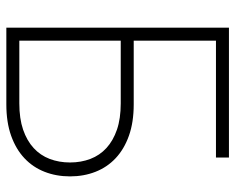

<svg xmlns="http://www.w3.org/2000/svg" viewBox="-90 -670 760 621"><g transform="rotate(90 290.5 -360.0)"><path d="M70 -720H490V-678H70ZM70 0V-720H112V-412H318Q376 -412 419.5 -396.5Q463 -381 492.2 -353.5Q521.5 -326 536.2 -288.2Q551 -250.5 551 -206Q551 -161.5 536.2 -123.8Q521.5 -86 492.2 -58.5Q463 -31 419.5 -15.5Q376 0 318 0ZM315 -42Q364 -42 399.8 -54.2Q435.5 -66.5 459.2 -88.2Q483 -110 494.5 -140.2Q506 -170.5 506 -206Q506 -241.5 494.5 -271.8Q483 -302 459.2 -323.8Q435.5 -345.5 399.8 -357.8Q364 -370 315 -370H112V-42Z"/></g></svg>

Font: Vela Sans GX ExtLt
Style: Regular
Weight: 200
Designer: Principal design: Mikhail Sharanda - project Manrope.
Design modification: Ravid Balaliev
Foundry: Mikhail Sharanda
Version: Version 1.001